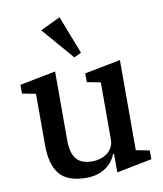

<svg xmlns="http://www.w3.org/2000/svg" viewBox="-88 -864 807 948"><g transform="rotate(-10 315.5 -390.0)"><path d="M270 12Q175 12 135 -36.5Q95 -85 95 -182V-440L27 -453V-497L207 -532V-188Q207 -123 232 -93Q257 -63 311 -63Q331 -63 350.5 -68.5Q370 -74 385.5 -85.5Q401 -97 410.5 -114Q420 -131 420 -155V-440L352 -453V-497L532 -532V-80L600 -67V-23L423 12V-81H418Q412 -64 399.5 -47Q387 -30 368.5 -17Q350 -4 325.5 4Q301 12 270 12ZM175 -744 275 -792 349 -601 313 -584Z"/></g></svg>

Font: IBM Plex Serif Medium
Style: Regular
Weight: 500
Designer: Mike Abbink, Paul van der Laan, Pieter van Rosmalen
Foundry: Bold Monday
Version: Version 2.5